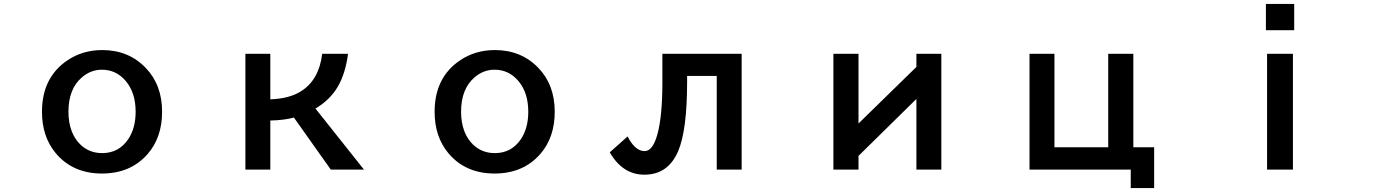

<svg xmlns="http://www.w3.org/2000/svg" viewBox="-20 -839 7040 978"><path d="M501 -584Q635.3 -584 722.7 -492.7Q805.7 -406.2 805.7 -269.5Q805.7 -138.7 731.4 -53.7Q644.5 44.9 499.5 44.9Q350.1 44.9 263.2 -59.6Q193.8 -143.6 193.8 -269.5Q193.8 -444.8 324.2 -532.2Q401.4 -584 501 -584ZM499 -483.9Q441.9 -483.9 396.5 -444.3Q328.6 -385.7 328.6 -269.5Q328.6 -214.8 345.2 -170.9Q361.3 -128.9 391.1 -101.1Q436 -59.1 500.5 -59.1Q585.9 -59.1 633.8 -130.9Q670.9 -187 670.9 -270Q670.9 -366.2 621.1 -425.8Q572.3 -483.9 499 -483.9Z M1230 -564.9H1356.9V-333Q1453.1 -336.4 1512.2 -373.5Q1605.5 -431.6 1621.1 -564.9H1752.9Q1739.7 -465.8 1701.7 -399.4Q1661.6 -330.1 1586.9 -286.1L1834 24.9H1665L1477.1 -240.2Q1427.2 -226.6 1356.9 -225.1V24.9H1230Z M2501 -584Q2635.3 -584 2722.7 -492.7Q2805.7 -406.2 2805.7 -269.5Q2805.7 -138.7 2731.4 -53.7Q2644.5 44.9 2499.5 44.9Q2350.1 44.9 2263.2 -59.6Q2193.8 -143.6 2193.8 -269.5Q2193.8 -444.8 2324.2 -532.2Q2401.4 -584 2501 -584ZM2499 -483.9Q2441.9 -483.9 2396.5 -444.3Q2328.6 -385.7 2328.6 -269.5Q2328.6 -214.8 2345.2 -170.9Q2361.3 -128.9 2391.1 -101.1Q2436 -59.1 2500.5 -59.1Q2585.9 -59.1 2633.8 -130.9Q2670.9 -187 2670.9 -270Q2670.9 -366.2 2621.1 -425.8Q2572.3 -483.9 2499 -483.9Z M3354 -564.9H3757.8V24.9H3630.9V-452.1H3480V-422.4Q3480 -175.3 3434.1 -68.4Q3382.8 50.8 3262.2 50.8Q3151.9 50.8 3085.9 -63L3176.8 -144Q3214.8 -69.3 3263.7 -69.3Q3304.7 -69.3 3328.1 -152.8Q3354 -245.6 3354 -418Z M4225.1 -564.9H4353V-210L4647.9 -498V-564.9H4774.9V24.9H4647.9V-335L4353 -44.9V24.9H4225.1Z M5224.1 -564.9H5351.1V-88.9H5625V-564.9H5752.9V-88.9H5858.9V119.1H5739.7V24.9H5224.1Z M6428.2 -685.1V-818.8H6572.3V-685.1ZM6434.1 24.9V-564.9H6565.9V24.9Z"/></svg>

Font: BIZ UDPGothic
Style: Bold
Weight: 700
Designer: TypeBank Co., Ltd.
Foundry: Morisawa Inc.
Version: Version 1.051